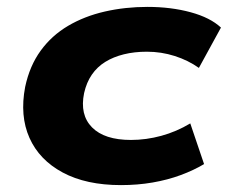

<svg xmlns="http://www.w3.org/2000/svg" viewBox="-20 -526 661 557"><path d="M331 11Q230 11 162 -25.5Q94 -62 65.5 -126Q37 -190 53 -274Q66 -335 98 -379Q130 -423 177.5 -451Q225 -479 284 -492.5Q343 -506 408 -506Q476 -506 533 -490.5Q590 -475 621 -446L557 -329Q526 -351 487 -363.5Q448 -376 406 -376Q370 -376 339.5 -368.5Q309 -361 285.5 -346.5Q262 -332 246.5 -309.5Q231 -287 224 -256Q211 -193 247 -156.5Q283 -120 360 -120Q404 -120 448 -132Q492 -144 532 -168L572 -50Q542 -32 504 -18Q466 -4 422.5 3.5Q379 11 331 11Z"/></svg>

Font: Nunito Sans 10pt Expanded ExtraBold
Style: Italic
Weight: 800
Width: 7
Italic angle: -9°
Designer: Vernon Adams
Foundry: Vernon Adams
Version: Version 3.101;gftools[0.9.27]